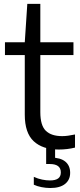

<svg xmlns="http://www.w3.org/2000/svg" viewBox="-20 -760 414 988"><path d="M282.5 9.5Q199.5 9.5 153.5 -33.2Q107.5 -76 107.5 -170V-542.5L120.5 -740H187.5V-183Q187.5 -114.5 215.8 -87Q244 -59.5 300 -59.5Q315 -59.5 331 -61.8Q347 -64 366 -68V-0.5Q346 4.5 325 7Q304 9.5 282.5 9.5ZM5.5 -476.5V-542.5H358V-476.5ZM239 207.5Q216.5 207.5 193.8 203Q171 198.5 154 190.5V150Q175.5 160 197 164.2Q218.5 168.5 237 168.5Q265 168.5 279 158.5Q293 148.5 293 127Q293 84 236 84H217.5V-10H263.5V68.5L243 51Q291 51 316 71.5Q341 92 341 129.5Q341 165.5 314.8 186.5Q288.5 207.5 239 207.5Z"/></svg>

Font: Encode Sans Condensed Thin
Style: Regular
Weight: 400
Version: Version 3.002